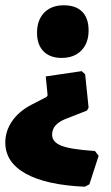

<svg xmlns="http://www.w3.org/2000/svg" viewBox="-48 -504 419 726"><path d="M92 -380Q92 -428 119 -456Q146 -484 193 -484Q239 -484 263 -459.5Q287 -435 287 -389Q287 -341 259.5 -313Q232 -285 185 -285Q141 -285 116.5 -310Q92 -335 92 -380ZM-28 35Q-28 -8 -2.5 -45.5Q23 -83 71 -108L129 -138L132 -144L125 -215L261 -235L274 -223L287 -97L281 -86L197 -53Q149 -33 149 5Q149 33 184 47Q219 61 311 67L325 85L290 193L273 202Q128 196 50 153Q-28 110 -28 35Z"/></svg>

Font: Luna Sans Black
Style: Regular
Weight: 900
Designer: Juan Pablo del Peral
Foundry: Huerta Tipografica
Version: Version 2.001; ttfautohint (v1.5)